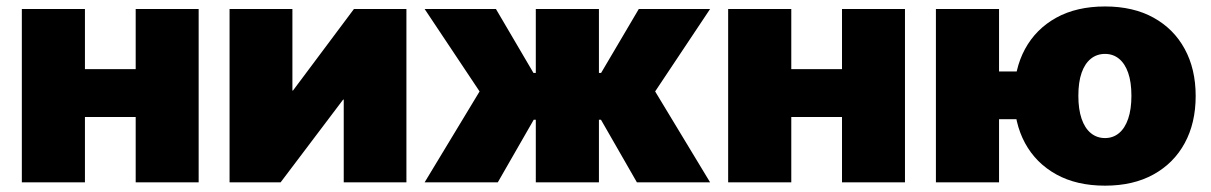

<svg xmlns="http://www.w3.org/2000/svg" viewBox="-20 -567 3766 597"><path d="M459.5 -352.1V-203.1H186V-352.1ZM244.1 -539.1V0H47.9V-539.1ZM597.7 -539.1V0H401.9V-539.1Z M1243.7 0H1048.8V-257.3H1046.9L852.5 0H693.8V-539.1H889.2V-285.6H891.1L1080.6 -539.1H1243.7Z M1300.3 0 1471.2 -282.7 1300.3 -539.1H1522L1638.7 -340.3H1646V-539.1H1842.3V-340.3H1849.1L1966.3 -539.1H2188L2017.1 -282.7L2188 0H1960.4L1848.6 -194.8H1842.3V0H1646V-194.8H1639.6L1527.8 0Z M2655.8 -352.1V-203.1H2382.3V-352.1ZM2440.4 -539.1V0H2244.1V-539.1ZM2793.9 -539.1V0H2598.1V-539.1Z M2890.1 0V-539.1H3086.4V0ZM3028.3 -196.3V-344.7H3180.7V-196.3ZM3416 10.3Q3327.6 10.3 3264.4 -24.7Q3201.2 -59.6 3167.2 -122.1Q3133.3 -184.6 3133.3 -268.6Q3133.3 -352.1 3167.2 -414.6Q3201.2 -477.1 3264.4 -512Q3327.6 -546.9 3416 -546.9Q3503.9 -546.9 3566.9 -512Q3629.9 -477.1 3663.8 -414.6Q3697.8 -352.1 3697.8 -268.6Q3697.8 -184.6 3663.8 -122.1Q3629.9 -59.6 3566.9 -24.7Q3503.9 10.3 3416 10.3ZM3416 -137.7Q3440.9 -137.7 3459.5 -153.1Q3478 -168.5 3488 -198Q3498 -227.5 3498 -269Q3498 -311.5 3488 -340.3Q3478 -369.1 3459.5 -384.3Q3440.9 -399.4 3416 -399.4Q3390.6 -399.4 3371.8 -384.3Q3353 -369.1 3343 -340.3Q3333 -311.5 3333 -269Q3333 -227.5 3343 -198Q3353 -168.5 3371.8 -153.1Q3390.6 -137.7 3416 -137.7Z"/></svg>

Font: Inter 18pt Black
Style: Regular
Weight: 900
Designer: Rasmus Andersson
Foundry: rsms
Version: Version 4.001;git-66647c0bb